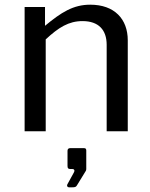

<svg xmlns="http://www.w3.org/2000/svg" viewBox="-20 -560 640 819"><path d="M85 0H175V-392C230 -443 273 -470 332 -470C401 -470 435 -432 435 -369V0H525V-388C525 -479 468 -540 365 -540C292 -540 241 -507 172 -450V-530H85ZM274 239H288C299 239 304 238 308 231L346 169C347 168 348 164 348 161V82C348 75 345 72 339 72H279C273 72 268 75 268 83V148C268 158 271 161 281 161H289C297 161 300 168 295 176L267 227C264 233 268 239 274 239Z"/></svg>

Font: 18Franklin
Style: Regular
Weight: 400
Designer: Pablo Impallari, Rodrigo Fuenzalida (Modified by Dan O. Williams)
Version: Version 0.025;PS 000.025;hotconv 1.0.88;makeotf.lib2.5.64775